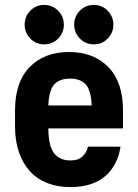

<svg xmlns="http://www.w3.org/2000/svg" viewBox="-20 -750 560 779"><path d="M265 9Q214 9 172.5 -7Q131 -23 102 -54.5Q73 -86 57 -132Q41 -178 41 -237V-303Q41 -417 100.5 -478Q160 -539 260 -539Q360 -539 419.5 -478Q479 -417 479 -302V-229H176Q177 -155 200.5 -127Q224 -99 265 -99Q298 -99 315 -115.5Q332 -132 337 -155H469Q458 -80 407 -35.5Q356 9 265 9ZM264 -431Q222 -431 200.5 -408Q179 -385 176 -322H352Q349 -385 327.5 -408Q306 -431 264 -431ZM158.8 -570Q126 -570 103 -593.7Q80 -617.3 80 -650.2Q80 -683 103 -706.5Q126 -730 158.8 -730Q193 -730 216 -706.3Q239 -682.7 239 -649.8Q239 -617 216 -593.5Q193 -570 158.8 -570ZM361.2 -570Q327 -570 304 -593.7Q281 -617.3 281 -650.2Q281 -683 304 -706.5Q327 -730 361.2 -730Q394 -730 417 -706.3Q440 -682.7 440 -649.8Q440 -617 417 -593.5Q394 -570 361.2 -570Z"/></svg>

Font: Golos UI VF
Style: Regular
Weight: 400
Designer: A.Korolkova, Vitaly Kuzmin
Foundry: ParaType Ltd
Version: Version 2.000